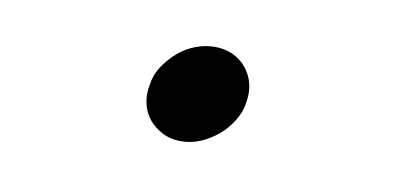

<svg xmlns="http://www.w3.org/2000/svg" viewBox="-32 -496 664 305"><g transform="rotate(10 300.0 -343.5)"><path d="M204 -343Q206 -360 215 -374Q224 -388 236.5 -399Q249 -410 264.5 -416Q280 -422 296 -422Q312 -422 325 -416Q338 -410 347 -399Q356 -388 359.5 -374Q363 -360 360 -343Q358 -328 349 -313.5Q340 -299 327.5 -288.5Q315 -278 300 -271.5Q285 -265 268 -265Q252 -265 239 -271.5Q226 -278 217 -288.5Q208 -299 204.5 -313.5Q201 -328 204 -343Z"/></g></svg>

Font: Maple Mono Light
Style: Italic
Weight: 300
Italic angle: -10°
Monospace: yes
Designer: subframe7536
Version: Version 7.000